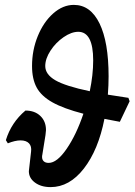

<svg xmlns="http://www.w3.org/2000/svg" viewBox="-20 -756 550 785"><path d="M470 -258 407 -270Q382 -143 323 -67Q264 9 187 9Q148 9 123 -9.5Q98 -28 98 -56L99 -65L107 -136Q110 -158 98.5 -170Q87 -182 64 -182Q42 -182 12 -170L4 -183Q26 -255 84 -304Q122 -304 145 -282Q168 -260 168 -224Q168 -218 166 -204L153 -123Q152 -120 152 -114Q152 -103 159 -96.5Q166 -90 179 -90Q213 -90 252.5 -147.5Q292 -205 321 -291Q240 -312 194.5 -337.5Q149 -363 130 -398Q111 -433 111 -486Q111 -551 134.5 -608.5Q158 -666 197.5 -701Q237 -736 282 -736Q350 -736 387 -660Q424 -584 424 -444Q424 -407 421 -369L505 -356L510 -342ZM347 -383Q361 -450 361 -509Q361 -626 300 -626Q272 -626 240 -604Q208 -582 186.5 -549Q165 -516 165 -486Q165 -452 206 -428Q247 -404 347 -383Z"/></svg>

Font: Alegreya
Style: Bold Italic
Weight: 700
Italic angle: -7°
Designer: Juan Pablo del Peral
Foundry: Huerta Tipografica
Version: Version 2.007; ttfautohint (v1.6)